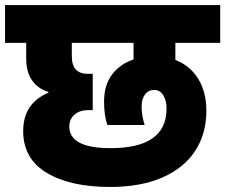

<svg xmlns="http://www.w3.org/2000/svg" viewBox="-34 -760 894 762"><path d="M662 -590V-522Q720 -500 752.5 -447.5Q785 -395 785 -320Q785 -229 740.5 -161Q696 -93 610 -55.5Q524 -18 403 -18Q245 -18 151.5 -74Q58 -130 58 -240Q58 -350 158 -392V-395Q118 -407 94 -440Q70 -473 70 -529V-590H-14V-740H840V-590ZM496 -590H251V-537Q251 -467 314 -467H334V-323H318Q281 -323 261 -304.5Q241 -286 241 -258Q241 -172 405 -172Q627 -172 627 -329Q627 -361 614 -382Q601 -403 578 -403Q555 -403 541.5 -385Q528 -367 528 -336Q528 -303 540 -264H392Q379 -303 379 -356Q379 -422 410.5 -464Q442 -506 496 -524Z"/></svg>

Font: DVN-Poppins ExtBd
Style: Regular
Weight: 800
Designer: Ninad Kale (Devanagari), Jonny Pinhorn (Latin)
Foundry: Indian Type Foundry
Version: 4.004